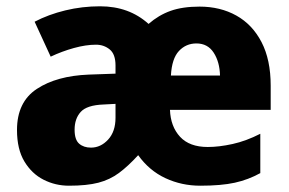

<svg xmlns="http://www.w3.org/2000/svg" viewBox="-20 -580 919 610"><path d="M614 -559Q680 -559 731 -530.5Q782 -502 811 -446Q840 -390 840 -308V-231H520Q522 -178 552 -145.5Q582 -113 640 -113Q676 -113 719 -122.5Q762 -132 807 -155V-30Q769 -9 726 0.5Q683 10 616 10Q557 10 505.5 -14Q454 -38 419 -87Q387 -52 358 -30.5Q329 -9 292.5 0.5Q256 10 199 10Q156 10 118.5 -9Q81 -28 57.5 -67Q34 -106 34 -167Q34 -256 97 -297.5Q160 -339 262 -343L347 -346V-372Q347 -408 328.5 -423Q310 -438 285 -438Q253 -438 215 -427.5Q177 -417 141 -400L90 -511Q134 -534 187.5 -547Q241 -560 298 -560Q390 -560 452 -504Q484 -532 522 -545.5Q560 -559 614 -559ZM604 -442Q571 -442 548.5 -418Q526 -394 523 -340H679Q678 -383 659 -412.5Q640 -442 604 -442ZM347 -250 309 -248Q256 -246 236.5 -224.5Q217 -203 217 -168Q217 -136 231.5 -123.5Q246 -111 269 -111Q300 -111 323.5 -136.5Q347 -162 347 -206Z"/></svg>

Font: Noto Sans Disp ExtBd
Style: Regular
Weight: 800
Designer: Monotype Design Team
Foundry: Monotype Imaging Inc.
Version: Version 2.000;GOOG;noto-source:20170915:90ef993387c0; ttfaut